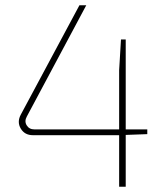

<svg xmlns="http://www.w3.org/2000/svg" viewBox="-20 -710 635 730"><path d="M540 -200 458 -197V0H433V-196H105Q74 -196 59 -221Q44 -246 59 -274L282 -690H308L82 -267Q72 -249 81.5 -233.5Q91 -218 111 -218H433V-443L440 -560H458V-218H540Z"/></svg>

Font: Exo 2.0 Thin
Style: Regular
Weight: 250
Designer: Natanael Gama
Version: Version 1.001;PS 001.001;hotconv 1.0.70;makeotf.lib2.5.58329